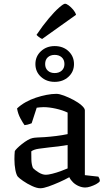

<svg xmlns="http://www.w3.org/2000/svg" viewBox="-20 -1001 577 1025"><path d="M195 4Q177 4 151 -8Q125 -20 103.5 -35Q82 -50 75 -58Q67 -68 62 -94Q57 -120 57 -151Q57 -163 57.5 -173.5Q58 -184 59 -194Q61 -199 71.5 -209.5Q82 -220 97 -232Q112 -244 127.5 -253Q143 -262 154 -264Q162 -266 179.5 -267Q197 -268 219 -269Q233 -270 248.5 -271.5Q264 -273 280 -275Q296 -277 311.5 -279.5Q327 -282 341 -285V-400Q314 -413 278 -421Q242 -429 213 -429Q203 -429 193.5 -428Q184 -427 176 -426L149 -343Q145 -342 136.5 -338.5Q128 -335 111 -333Q102 -345 89 -369Q76 -393 71 -422Q91 -441 117 -455.5Q143 -470 171.5 -479.5Q200 -489 228.5 -494.5Q257 -500 281 -500Q297 -500 322 -490.5Q347 -481 372.5 -467.5Q398 -454 415.5 -438.5Q433 -423 433 -412V-66L505 -58Q507 -55 510 -49Q513 -43 513 -34Q507 -25 492.5 -17.5Q478 -10 462.5 -5Q447 0 435 0Q418 0 400.5 -7.5Q383 -15 370 -27.5Q357 -40 350 -55Q327 -42 296.5 -28.5Q266 -15 239 -5.5Q212 4 195 4ZM225 -68Q237 -68 259 -73.5Q281 -79 304.5 -87.5Q328 -96 341 -102V-227Q318 -223 292 -219.5Q266 -216 242 -214Q214 -211 187 -207Q160 -203 147 -193Q147 -175 147.5 -149Q148 -123 156 -104Q165 -94 185.5 -81Q206 -68 225 -68ZM272 -564Q228 -564 198.5 -591Q169 -618 169 -659Q169 -700 198.5 -727.5Q228 -755 272 -755Q317 -755 346 -727.5Q375 -700 375 -659Q375 -618 345.5 -591Q316 -564 272 -564ZM272 -611Q295 -611 309.5 -624Q324 -637 324 -659Q324 -682 309.5 -695Q295 -708 272 -708Q249 -708 235 -695Q221 -682 221 -659Q221 -637 235 -624Q249 -611 272 -611ZM205 -793Q196 -797 187.5 -803.5Q179 -810 175 -815Q208 -864 239.5 -901.5Q271 -939 295 -960Q319 -981 327 -981Q335 -981 347 -972Q359 -963 370.5 -949.5Q382 -936 386 -922Z"/></svg>

Font: Texturina Medium 12pt
Style: Regular
Weight: 400
Version: Version 1.002